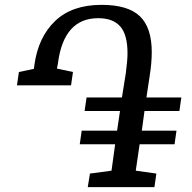

<svg xmlns="http://www.w3.org/2000/svg" viewBox="-20 -772 794 792"><path d="M540 -68 625 -56 617 0H342L351 -56L440 -68L455 -177H309L317 -233H463L475 -314H329L337 -370H483L499 -470Q506 -524 506 -552Q506 -629 476 -663Q446 -697 385 -697Q243 -697 219 -511L215 -489L281 -475L273 -420H50L58 -475L120 -488L122 -505Q138 -619 207.5 -685.5Q277 -752 399 -752Q508 -752 557 -705Q606 -658 606 -557Q606 -512 597 -456L584 -370H728L720 -314H576L565 -233H708L700 -177H556Z"/></svg>

Font: Koeln Type Serif
Style: Italic
Weight: 400
Italic angle: -8°
Designer: Eben Sorkin
Foundry: Eben Sorkin
Version: Version 2.002